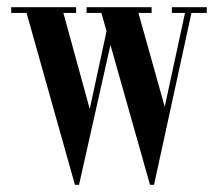

<svg xmlns="http://www.w3.org/2000/svg" viewBox="-20 -515 606 535"><path d="M236.2 -188.8 200.2 0H188.8L49.5 -495H152.2ZM200.2 0 198 -62.5 279.5 -440.5 294.8 -421ZM59.2 -479H11.2V-495H50.2ZM192 -479H151.5V-495H192ZM447.8 -186 409.2 0H398L258 -495H361.2ZM409.2 0 416.2 -111.8 495.5 -479H459V-495H556.2V-479H513.5ZM268.5 -479H221.2V-495H258.8ZM402.5 -479H360.5V-495H402.5Z"/></svg>

Font: Emberly Black
Style: Regular
Weight: 900
Designer: Rajesh Rajput
Foundry: Rajesh Rajput
Version: Version 1.000